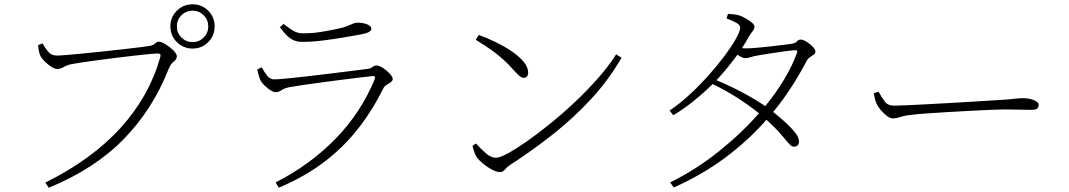

<svg xmlns="http://www.w3.org/2000/svg" viewBox="-20 -837 5000 898"><path d="M880.9 -609.9Q837.4 -609.9 807.1 -640.1Q776.9 -670.4 776.9 -713.9Q776.9 -756.8 807.1 -786.9Q837.4 -816.9 880.9 -816.9Q923.8 -816.9 953.9 -786.9Q983.9 -756.8 983.9 -713.9Q983.9 -670.4 953.9 -640.1Q923.8 -609.9 880.9 -609.9ZM880.9 -787.1Q850.1 -787.1 828.6 -765.6Q807.1 -744.1 807.1 -713.9Q807.1 -683.1 828.6 -661.6Q850.1 -640.1 880.9 -640.1Q911.1 -640.1 932.6 -661.6Q954.1 -683.1 954.1 -713.9Q954.1 -744.1 932.6 -765.6Q911.1 -787.1 880.9 -787.1ZM179.2 -633.8Q188 -616.7 203.9 -596.9Q219.7 -577.1 246.1 -577.1Q257.8 -577.1 291 -579.8Q324.2 -582.5 369.9 -586.9Q415.5 -591.3 465.3 -596.7Q515.1 -602.1 560.5 -607.2Q606 -612.3 638.9 -616.5Q671.9 -620.6 683.1 -623Q698.2 -626 705.8 -634Q713.4 -642.1 723.1 -642.1Q734.4 -642.1 754.4 -629.9Q774.4 -617.7 790.8 -601.6Q807.1 -585.4 807.1 -573.2Q807.1 -560.1 792.5 -548.8Q777.8 -537.6 768.1 -513.2Q693.8 -324.2 557.4 -185.1Q420.9 -45.9 208 41L191.9 17.1Q411.1 -91.8 544.9 -240Q678.7 -388.2 729 -567.9Q732.9 -581.5 728.5 -584.2Q724.1 -586.9 714.8 -586.9Q706.5 -586.9 678 -584.2Q649.4 -581.5 609.1 -576.9Q568.8 -572.3 523.7 -566.7Q478.5 -561 436.3 -555.4Q394 -549.8 361.6 -544.9Q329.1 -540 314.9 -537.1Q293.5 -532.7 277.6 -523.4Q261.7 -514.2 248 -514.2Q235.8 -514.2 219.5 -524.9Q203.1 -535.6 189 -549.8Q174.8 -564 169.9 -574.2Q166 -581.5 163.1 -593.3Q160.2 -605 158.2 -626Z M1199.2 -460Q1193.8 -470.7 1189.9 -484.1Q1186 -497.6 1183.1 -512.2L1204.1 -522Q1217.3 -498 1230.5 -481.9Q1243.7 -465.8 1263.2 -465.8Q1280.3 -465.8 1323 -470Q1365.7 -474.1 1420.7 -480.5Q1475.6 -486.8 1531 -493.7Q1586.4 -500.5 1630.6 -506.1Q1674.8 -511.7 1694.8 -514.2Q1713.9 -516.1 1721.9 -523.4Q1730 -530.8 1741.2 -530.8Q1753.9 -530.8 1772 -518.8Q1790 -506.8 1803.5 -491.9Q1816.9 -477.1 1816.9 -467.8Q1816.9 -459.5 1807.9 -452.9Q1798.8 -446.3 1788.1 -439.7Q1777.3 -433.1 1772.9 -423.8Q1722.2 -321.3 1655 -235.4Q1587.9 -149.4 1497.3 -80.3Q1406.7 -11.2 1284.2 41L1269 16.1Q1428.2 -64.5 1547.6 -186.3Q1667 -308.1 1731.9 -464.8Q1739.7 -483.9 1720.2 -481Q1692.4 -478 1651.6 -473.1Q1610.8 -468.3 1564.5 -462.2Q1518.1 -456.1 1472.9 -450Q1427.7 -443.8 1390.9 -438.5Q1354 -433.1 1333 -429.2Q1309.6 -424.3 1296.6 -415Q1283.7 -405.8 1268.1 -405.8Q1259.3 -405.8 1245.1 -414.8Q1231 -423.8 1217.8 -436.5Q1204.6 -449.2 1199.2 -460ZM1716.8 -702.1Q1716.8 -685.5 1671.9 -676.8Q1636.7 -670.4 1588.9 -662.1Q1541 -653.8 1489.7 -647.5Q1438.5 -641.1 1393.1 -641.1Q1359.4 -641.1 1336.2 -658.7Q1313 -676.3 1289.1 -710L1306.2 -725.1Q1334 -703.1 1353.5 -692.1Q1373 -681.2 1397 -681.2Q1439.9 -681.2 1476.8 -687Q1513.7 -692.9 1554.2 -701.2Q1585.4 -707.5 1602.5 -714.4Q1619.6 -721.2 1630.4 -726.1Q1641.1 -731 1652.8 -731Q1677.7 -731 1697.3 -723.1Q1716.8 -715.3 1716.8 -702.1Z M2205.1 -650.9 2219.2 -673.8Q2257.8 -659.7 2298.6 -639.9Q2339.4 -620.1 2373.5 -596.9Q2407.7 -573.7 2429 -548.3Q2450.2 -522.9 2450.2 -498Q2450.2 -473.1 2428.2 -473.1Q2420.4 -473.1 2410.9 -480.7Q2401.4 -488.3 2381.8 -509.8Q2357.4 -537.6 2333 -559.6Q2308.6 -581.5 2278.1 -603.3Q2247.6 -625 2205.1 -650.9ZM2299.8 -99.1Q2316.4 -99.1 2354 -119.1Q2391.6 -139.2 2442.9 -175Q2494.1 -210.9 2552.2 -257.8Q2610.4 -304.7 2668 -358.9Q2725.6 -413.1 2776.1 -470.2Q2826.7 -527.3 2861.8 -583L2887.2 -566.9Q2825.7 -461.4 2744.1 -373.3Q2662.6 -285.2 2565.9 -208.7Q2469.2 -132.3 2361.8 -63Q2351.6 -56.2 2341.8 -44.2Q2332 -32.2 2317.9 -32.2Q2302.7 -32.2 2281 -43.7Q2259.3 -55.2 2239.7 -71.3Q2220.2 -87.4 2210 -101.1Q2203.1 -111.3 2197.3 -129.2Q2191.4 -147 2189.9 -154.8L2206.1 -166Q2231 -138.2 2254.2 -118.7Q2277.3 -99.1 2299.8 -99.1Z M3707 -587.9Q3713.4 -603.5 3696.8 -602.1Q3677.2 -600.6 3642.8 -595.9Q3608.4 -591.3 3574.2 -585.9Q3540 -580.6 3521 -577.1Q3505.4 -574.2 3490.2 -569.6Q3475.1 -564.9 3465.8 -564.9Q3458.5 -564.9 3449 -569.6Q3439.5 -574.2 3429.2 -581.1Q3384.3 -519.5 3331.1 -461.9Q3395.5 -435.1 3455.1 -403.1Q3514.6 -371.1 3559.1 -340.8Q3610.8 -403.8 3648.4 -467Q3686 -530.3 3707 -587.9ZM3377.9 -751 3384.8 -772Q3397.9 -771.5 3412.1 -770Q3426.3 -768.6 3439.9 -764.2Q3454.6 -758.3 3470.5 -749.3Q3486.3 -740.2 3497.6 -730.5Q3508.8 -720.7 3508.8 -712.9Q3508.8 -701.2 3499.5 -690.4Q3490.2 -679.7 3480 -661.1Q3473.1 -648.9 3465.6 -636.5Q3458 -624 3450.2 -611.8Q3455.1 -611.3 3459.7 -611.1Q3464.4 -610.8 3467.8 -610.8Q3488.3 -610.8 3519.5 -613.5Q3550.8 -616.2 3583.7 -619.9Q3616.7 -623.5 3642.8 -627Q3668.9 -630.4 3679.2 -631.8Q3700.7 -634.8 3707.3 -643.3Q3713.9 -651.9 3725.1 -651.9Q3735.8 -651.9 3752.2 -641.8Q3768.6 -631.8 3781.2 -618.4Q3793.9 -605 3793.9 -595.2Q3793.9 -586.9 3785.6 -581.3Q3777.3 -575.7 3767.1 -568.6Q3756.8 -561.5 3751 -548.8Q3717.8 -485.8 3679.4 -426.8Q3641.1 -367.7 3596.2 -313Q3644.5 -275.4 3680.7 -238Q3716.8 -200.7 3716.8 -175.8Q3716.8 -150.9 3692.9 -150.9Q3682.1 -150.9 3668.7 -166.5Q3655.3 -182.1 3631.3 -210.2Q3607.4 -238.3 3564.9 -276.9Q3479.5 -179.7 3371.6 -99.4Q3263.7 -19 3130.9 40L3114.7 16.1Q3235.8 -43.9 3342 -128.9Q3448.2 -213.9 3529.8 -307.1Q3484.4 -343.8 3429.7 -378.9Q3375 -414.1 3313 -443.8Q3270 -401.4 3223.9 -364.3Q3177.7 -327.1 3128.9 -297.9L3111.8 -319.8Q3158.2 -351.1 3205.1 -394.3Q3252 -437.5 3294.4 -485.1Q3336.9 -532.7 3370.1 -577.4Q3403.3 -622.1 3422.6 -656.7Q3441.9 -691.4 3441.9 -708Q3441.9 -720.7 3423.3 -730.7Q3404.8 -740.7 3377.9 -751Z M4066.9 -400.9 4088.9 -408.2Q4102.5 -383.8 4117.4 -363.3Q4132.3 -342.8 4160.2 -342.8Q4180.7 -342.8 4221.7 -344.7Q4262.7 -346.7 4314.9 -349.4Q4367.2 -352.1 4421.9 -355.2Q4476.6 -358.4 4525.1 -361.3Q4573.7 -364.3 4607.9 -366.5Q4642.1 -368.7 4651.9 -369.1Q4702.1 -372.1 4724.4 -375Q4746.6 -377.9 4766.1 -377.9Q4780.8 -377.9 4797.6 -374.3Q4814.5 -370.6 4826.2 -363.5Q4837.9 -356.4 4837.9 -346.2Q4837.9 -336.4 4831.8 -329.8Q4825.7 -323.2 4802.7 -323.2Q4778.3 -323.2 4749.5 -324.2Q4720.7 -325.2 4677.7 -325.2Q4660.6 -325.2 4618.2 -323.5Q4575.7 -321.8 4521 -318.8Q4466.3 -315.9 4410.4 -312.7Q4354.5 -309.6 4309.3 -306.2Q4264.2 -302.7 4242.2 -299.8Q4216.3 -296.9 4202.1 -293Q4188 -289.1 4178 -286.1Q4168 -283.2 4154.8 -283.2Q4143.6 -283.2 4127.9 -294.9Q4112.3 -306.6 4098.6 -323.2Q4085 -339.8 4079.1 -354Q4073.7 -366.7 4071.5 -377.4Q4069.3 -388.2 4066.9 -400.9Z"/></svg>

Font: Source Han Serif CN ExtraLight
Style: Regular
Weight: 250
Designer: Ryoko NISHIZUKA  (kana & ideographs); Frank Grießhammer (Latin, Greek & Cyrillic); Wenlong ZHANG  (bopomofo); Sandoll Co
Foundry: Adobe Systems Incorporated
Version: Version 1.001;PS 1.001;hotconv 16.6.54;makeotf.lib2.5.65590